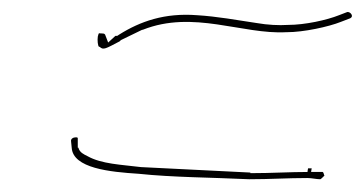

<svg xmlns="http://www.w3.org/2000/svg" viewBox="-20 -455 599 316"><path d="M97 -222 98 -212C100 -178 161 -172 208 -169C265 -163 328 -163 390 -160C425 -160 453 -162 486 -162C493 -162 501 -160 507 -160C508 -160 511 -163 514 -166C513 -167 513 -171 511 -172H489C456 -172 428 -170 392 -170V-171C332 -174 270 -177 212 -180C180 -184 147 -185 124 -198C118 -201 111 -204 109 -212H108V-227C108 -228 108 -229 105 -229C101 -229 96 -227 97 -222ZM141 -395C140 -389 141 -379 143 -378H144C150 -372 154 -375 177 -387L178 -388L179 -389C189 -394 202 -400 214 -406H215C298 -439 379 -398 451 -402H452C480 -402 521 -411 541 -419L554 -424C565 -427 556 -437 551 -435L538 -430C518 -422 482 -414 454 -414C439 -413 420 -414 403 -417C370 -422 337 -428 304 -430C251 -434 211 -420 176 -398L173 -396H170L158 -385L153 -398C152 -400 149 -400 147 -400H146C142 -400 143 -402 141 -395ZM390 -159V-160ZM486 -172H489V-173V-172H492L493 -178H487ZM489 -172Z"/></svg>

Font: Stray Cat
Style: HlObl
Weight: 100
Version: Version 1.0